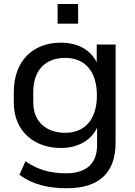

<svg xmlns="http://www.w3.org/2000/svg" viewBox="-20 -766 687 978"><path d="M319.8 192.9C483.9 192.9 568.8 115.2 568.8 -39.1V-539.1H472.7V-448.2C441.4 -513.2 373.5 -548.8 290 -548.8C148.4 -548.8 50.3 -456.1 50.3 -297.4V-243.2C50.3 -96.7 154.8 -12.2 290.5 -12.2C375 -12.2 443.4 -49.3 474.6 -115.7V-27.3C474.6 67.4 420.4 116.7 316.4 116.7C237.8 116.7 171.9 99.1 109.9 55.2L79.1 124C139.6 171.4 223.1 192.9 319.8 192.9ZM311.5 -89.4C222.2 -89.4 149.4 -141.6 149.4 -243.2V-297.4C149.4 -412.1 215.8 -471.2 311.5 -471.2C410.2 -471.2 473.6 -406.2 473.6 -280.3C473.6 -155.3 410.2 -89.4 311.5 -89.4ZM377.9 -645.5V-745.6H273.4V-645.5Z"/></svg>

Font: Winston
Style: Regular
Weight: 400
Designer: Vernon Adams, Kim Jin-seong, David Berlow, Cristiano Sobral
Foundry: The Winston Project Authors
Version: Version 3.004